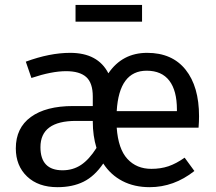

<svg xmlns="http://www.w3.org/2000/svg" viewBox="-20 -756 888 788"><path d="M563 -735.8V-667H290V-735.8ZM796.9 -278.8Q796.9 -256.3 794.9 -231.9H459Q465.3 -144.5 502.9 -103.8Q540.5 -63 601.1 -63Q639.6 -63 671.4 -73.7Q703.1 -84.5 737.8 -108.9L777.8 -54.2Q693.8 12.2 594.2 12.2Q531.2 12.2 482.7 -12.9Q434.1 -38.1 403.8 -85Q368.2 -32.7 323 -10.3Q277.8 12.2 215.8 12.2Q137.2 12.2 91.1 -31.7Q44.9 -75.7 44.9 -147Q44.9 -231 106.7 -275.9Q168.5 -320.8 279.8 -320.8H360.8V-359.9Q360.8 -415.5 334 -439.7Q307.1 -463.9 251 -463.9Q192.4 -463.9 108.9 -436L85.9 -502.9Q184.1 -539.1 268.1 -539.1Q381.8 -539.1 424.8 -455.1Q481.9 -539.1 584 -539.1Q686.5 -539.1 741.7 -470Q796.9 -400.9 796.9 -278.8ZM706.1 -299.8V-306.2Q706.1 -384.3 674.8 -425Q643.6 -465.8 582 -465.8Q468.8 -465.8 459 -299.8ZM236.8 -57.1Q279.3 -57.1 312.5 -79.1Q345.7 -101.1 376 -148.9Q360.8 -198.7 360.8 -256.8V-259.8H292Q146 -259.8 146 -151.9Q146 -57.1 236.8 -57.1Z"/></svg>

Font: FiraGO
Style: Regular
Weight: 400
Designer: bBox Type
Foundry: bBox Type GmbH
Version: Version 1.001;PS 001.001;hotconv 1.0.88;makeotf.lib2.5.64775